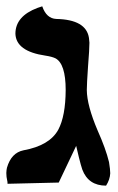

<svg xmlns="http://www.w3.org/2000/svg" viewBox="-20 -582 375 608"><path d="M254.9 -296.9Q255.4 -248 289.1 -168.9Q314.9 -111.3 325.2 -68.8Q329.1 -44.9 329.1 -33.2Q328.1 -13.2 315.9 5.9Q259.8 5.9 240.7 -44.9Q236.3 -57.6 230 -83Q224.1 -109.4 221.2 -120.1Q218.8 -115.2 166 -3.9L3.9 0Q3.9 -7.3 2.9 -9.8Q0 -22 0 -34.2Q0.5 -44.9 2 -50.8Q15.6 -98.1 54.2 -106Q137.2 -121.1 164.6 -171.4Q187.5 -214.4 188 -296.9Q188 -380.4 155.3 -397.5Q144 -402.8 124 -405.8Q30.8 -419.4 28.8 -475.1Q28.8 -530.8 99.1 -557.1Q99.1 -557.1 113.8 -562Q127 -523.4 158.2 -522Q252.9 -520 261.7 -461.9Q262.7 -454.1 263.2 -446.8Q263.2 -426.8 258.8 -372.1Q254.9 -315.9 254.9 -296.9Z"/></svg>

Font: Linux Libertine O
Style: Bold
Weight: 700
Designer: Philipp H. Poll
Foundry: Philipp H. Poll
Version: Version 5.0.0